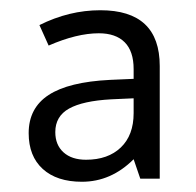

<svg xmlns="http://www.w3.org/2000/svg" viewBox="-20 -742 382 375"><path d="M36 -482Q36 -531 75 -556.5Q114 -582 195 -586L241 -588V-607Q241 -642 223.5 -659.5Q206 -677 173 -677Q130 -677 75 -653L57 -693Q115 -722 176 -722Q292 -722 292 -613V-393H254L241 -431Q197 -387 140 -387Q91 -387 63.5 -412Q36 -437 36 -482ZM241 -521V-550L197 -548Q142 -545 115 -530Q88 -515 88 -484Q88 -459 104 -444.5Q120 -430 148 -430Q191 -430 216 -454Q241 -478 241 -521Z"/></svg>

Font: OpenSansMMV
Style: Light
Weight: 300
Foundry: Ascender Corporation
Version: Version 4.001